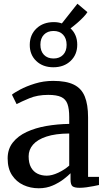

<svg xmlns="http://www.w3.org/2000/svg" viewBox="-20 -998 572 1029"><path d="M187.5 11Q143 11 105.2 -6.5Q67.5 -24 44.2 -59.5Q21 -95 21 -149Q21 -199 48.5 -234Q76 -269 122.8 -290.8Q169.5 -312.5 228.5 -322.8Q287.5 -333 351 -334V-370.5Q351 -415 341.5 -441Q332 -467 307.8 -478.2Q283.5 -489.5 238.5 -489.5Q180.5 -489.5 137 -471.2Q93.5 -453 69 -440L44 -490.5Q54.5 -500 87.5 -517.8Q120.5 -535.5 167 -550Q213.5 -564.5 265 -564.5Q334.5 -564.5 375.5 -544.5Q416.5 -524.5 434.2 -481.2Q452 -438 452 -369V-50H510.5V-6.5Q499.5 -4 481.5 -0.5Q463.5 3 443.5 5.8Q423.5 8.5 406.5 8.5Q380 8.5 369 0.5Q358 -7.5 358 -37V-69.5Q346 -57 321.5 -38Q297 -19 263 -4Q229 11 187.5 11ZM230.5 -56.5Q258 -56.5 291.8 -72.2Q325.5 -88 351 -110.5V-282.5Q277 -282 228.8 -266Q180.5 -250 157 -222.8Q133.5 -195.5 133.5 -160.5Q133.5 -124 146.2 -101Q159 -78 181 -67.2Q203 -56.5 230.5 -56.5ZM266 -637.5Q209.5 -637.5 174.2 -671.2Q139 -705 139.5 -758.5Q140 -812 175.8 -845.8Q211.5 -879.5 268.5 -879.5Q292.5 -879.5 311.5 -872.5L395 -978L448.5 -933Q442 -922 427.2 -906.5Q412.5 -891 394 -875Q375.5 -859 358 -846Q394 -812.5 394 -758.5Q394 -705 358.2 -671.2Q322.5 -637.5 266 -637.5ZM267 -684.5Q299 -684.5 318 -704Q337 -723.5 337 -757.5Q337 -792 318.2 -812Q299.5 -832 267 -832Q234.5 -832 215.5 -812.2Q196.5 -792.5 196.5 -758.5Q196.5 -724 215.5 -704.2Q234.5 -684.5 267 -684.5Z"/></svg>

Font: Merriweather 24pt
Style: Regular
Weight: 400
Designer: Eben Sorkin
Foundry: Eben Sorkin
Version: Version 2.100